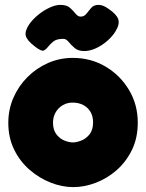

<svg xmlns="http://www.w3.org/2000/svg" viewBox="-20 -748 598 786"><path d="M280 18Q234 18 187 -0.5Q140 -19 100.5 -53.5Q61 -88 37.5 -136.5Q14 -185 14 -245Q14 -300 35 -348Q56 -396 92.5 -432.5Q129 -469 176.5 -490Q224 -511 278 -511Q352 -511 412 -475.5Q472 -440 508 -380Q544 -320 544 -246Q544 -183 520 -134Q496 -85 457 -51Q418 -17 371.5 0.5Q325 18 280 18ZM278 -165Q293 -165 312.5 -172.5Q332 -180 346.5 -198Q361 -216 361 -247Q361 -272 350.5 -290Q340 -308 321 -318Q302 -328 277 -328Q255 -328 237 -317.5Q219 -307 208 -288.5Q197 -270 197 -246Q197 -216 211 -198Q225 -180 244 -172.5Q263 -165 278 -165ZM227 -728Q253 -728 266.5 -716Q280 -704 289.5 -692Q299 -680 310 -680Q325 -680 334 -692Q343 -704 353.5 -716Q364 -728 383 -728Q393 -728 403 -724Q413 -720 424 -712Q457 -690 464 -669.5Q471 -649 453 -620Q441 -600 419.5 -581Q398 -562 373 -550.5Q348 -539 325 -539Q300 -539 285.5 -551.5Q271 -564 261 -576.5Q251 -589 239 -589Q212 -589 199 -578.5Q186 -568 178 -558Q168 -545 158.5 -541Q149 -537 121 -559Q90 -583 85.5 -602Q81 -621 100 -649Q114 -669 136 -687Q158 -705 182.5 -716.5Q207 -728 227 -728Z"/></svg>

Font: Fredoka
Style: Bold
Weight: 700
Designer: Ben Nathan
Foundry: Milena B. Brandão, Ben Nathan
Version: Version 2.001